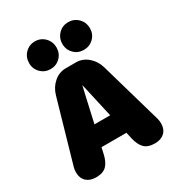

<svg xmlns="http://www.w3.org/2000/svg" viewBox="-198 -966 1016 1100"><g transform="rotate(-30 309.5 -416.0)"><path d="M114 9.5Q75 9.5 51.5 -12.2Q28 -34 28 -73Q28 -81 29 -89.2Q30 -97.5 32.5 -106L149.5 -513Q162.5 -559 197.2 -589Q232 -619 275.5 -619H343.5Q387 -619 421.8 -589Q456.5 -559 469.5 -513L586.5 -106Q589 -97.5 590 -89.2Q591 -81 591 -73Q591 -34 567.5 -12.2Q544 9.5 505 9.5Q457.5 9.5 434.5 -14Q411.5 -37.5 401 -84.5L392 -125H227L218 -84.5Q207.5 -37.5 184.5 -14Q161.5 9.5 114 9.5ZM257.5 -258.5H361.5L320 -443Q317 -456 314.5 -467.2Q312 -478.5 309.5 -488Q307.5 -478.5 304.8 -467.2Q302 -456 299 -443ZM199 -658Q161 -658 134.8 -684.2Q108.5 -710.5 108.5 -748.5Q108.5 -788 134.8 -814.5Q161 -841 199 -841Q237 -841 263.2 -814.5Q289.5 -788 289.5 -748.5Q289.5 -710.5 263.2 -684.2Q237 -658 199 -658ZM419 -658Q381 -658 354.8 -684.2Q328.5 -710.5 328.5 -748.5Q328.5 -788 354.8 -814.5Q381 -841 419 -841Q457.5 -841 484 -814.5Q510.5 -788 510.5 -748.5Q510.5 -710.5 484 -684.2Q457.5 -658 419 -658Z"/></g></svg>

Font: Sono Monospace ExtraBold
Style: Regular
Weight: 800
Version: Version 2.112